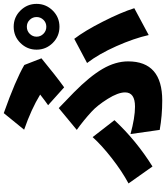

<svg xmlns="http://www.w3.org/2000/svg" viewBox="51 -899 898 1040"><g transform="rotate(-90 500.0 -379.0)"><path d="M836.9 -667Q821.3 -651.4 821.3 -629.9Q821.3 -608.4 836.9 -592.8Q852.5 -577.1 875 -577.1Q897.5 -577.1 912.6 -592.8Q927.7 -608.4 927.7 -629.9Q927.7 -651.4 912.6 -667Q897.5 -682.6 875 -682.6Q852.5 -682.6 836.9 -667ZM787.1 -542.5Q751 -579.1 751 -629.9Q751 -680.7 787.1 -717.3Q823.2 -753.9 875 -753.9Q926.8 -753.9 962.9 -717.3Q999 -680.7 999 -629.9Q999 -579.1 962.9 -542.5Q926.8 -505.9 875 -505.9Q823.2 -505.9 787.1 -542.5ZM546.9 -480.5 450.2 -567.4Q468.8 -580.1 507.8 -610.4Q427.7 -659.2 317.4 -697.3L407.2 -807.6Q585.9 -744.1 668 -696.3L704.1 -603.5Q609.4 -525.4 546.9 -480.5ZM316.4 37.1 293.9 -121.1Q382.8 -96.7 442.4 -96.7Q519.5 -96.7 519.5 -150.4Q519.5 -188.5 484.4 -244.6Q449.2 -300.8 415 -332Q367.2 -376 316.4 -412.1L434.6 -509.8Q451.2 -493.2 479 -466.8Q506.8 -440.4 519.5 -427.7Q606.4 -341.8 647 -272Q687.5 -202.1 687.5 -133.8Q687.5 50.8 475.6 50.8Q393.6 50.8 316.4 37.1ZM975.6 -100.6 830.1 -22.5Q812.5 -101.6 770 -197.3Q727.5 -293 678.7 -356.4L809.6 -425.8Q852.5 -370.1 902.8 -271Q953.1 -171.9 975.6 -100.6ZM277.3 -326.2 369.1 -208Q258.8 -89.8 118.2 -2L26.4 -131.8Q91.8 -167 162.1 -221.7Q232.4 -276.4 277.3 -326.2Z"/></g></svg>

Font: GenEi Gothic M Heavy
Style: Regular
Weight: 800
Designer: o_tamon (Modified); [Source Han Sans]
Ryoko NISHIZUKA  (kana & ideographs); Paul D. Hunt (Latin, Greek & Cyrillic); Wenl
Version: Version 1.1a;Original Version 1.004